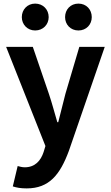

<svg xmlns="http://www.w3.org/2000/svg" viewBox="-20 -820 614 1065"><path d="M128 225C253 225 313 149 362 17L561 -560H420L343 -300C330 -248 316 -194 303 -142H298C282 -196 268 -250 251 -300L162 -560H14L232 -10L222 23C206 72 174 108 117 108C104 108 88 104 78 101L51 214C73 221 95 225 128 225ZM175 -651C219 -651 250 -684 250 -725C250 -767 219 -800 175 -800C132 -800 101 -767 101 -725C101 -684 132 -651 175 -651ZM415 -651C459 -651 489 -684 489 -725C489 -767 459 -800 415 -800C371 -800 341 -767 341 -725C341 -684 371 -651 415 -651Z"/></svg>

Font: Noto Sans CJK KR Bold
Style: Regular
Weight: 700
Designer: Ryoko NISHIZUKA (kana & ideographs); Paul D. Hunt (Latin, Greek & Cyrillic); Wenlong ZHANG (bopomofo); Sandoll Communica
Foundry: Adobe Systems Incorporated
Version: Version 1.004;PS 1.004;hotconv 1.0.82;makeotf.lib2.5.63406